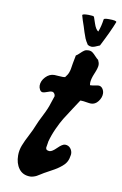

<svg xmlns="http://www.w3.org/2000/svg" viewBox="-84 -785 525 826"><g transform="rotate(10 178.5 -371.5)"><path d="M301.8 -728.5Q302.7 -733.4 324.2 -733.4Q357.4 -733.4 357.4 -726.6Q342.8 -687.5 305.7 -615.2Q281.2 -603.5 271.5 -603.5Q262.7 -603.5 253.9 -608.4Q244.1 -623 239.7 -633.3Q235.4 -643.6 230 -660.2Q224.6 -676.8 222.7 -683.6Q212.9 -710.9 208 -729.5V-730.5Q208 -736.3 234.4 -736.3Q255.9 -736.3 258.8 -732.4Q259.8 -730.5 268.1 -705.1Q276.4 -679.7 288.1 -672.9Q297.9 -698.2 301.8 -728.5ZM232.4 -168.9Q247.1 -168.9 255.9 -158.2Q264.6 -147.5 264.6 -133.8Q264.6 -132.8 264.2 -130.4Q263.7 -127.9 263.7 -127Q261.7 -111.3 255.4 -99.6Q249 -87.9 237.8 -78.6Q226.6 -69.3 217.8 -63.5Q209 -57.6 190.9 -47.9Q172.9 -38.1 164.1 -33.2Q159.2 -30.3 149.9 -24.4Q140.6 -18.6 135.3 -15.6Q129.9 -12.7 122.1 -10.3Q114.3 -7.8 107.4 -7.8Q75.2 -7.8 58.1 -30.8Q41 -53.7 41 -88.9Q41 -111.3 49.3 -132.8Q57.6 -154.3 72.3 -182.1Q86.9 -210 93.8 -228.5Q100.6 -246.1 117.2 -278.3Q133.8 -310.5 140.6 -334L151.4 -366.2Q151.4 -373 147 -378.4Q142.6 -383.8 135.7 -383.8Q129.9 -383.8 117.2 -378.9Q104.5 -374 98.6 -374Q89.8 -374 85 -382.8Q80.1 -391.6 80.1 -400.4Q80.1 -420.9 96.7 -438.5Q113.3 -456.1 134.8 -456.1Q139.6 -456.1 151.4 -455.1Q163.1 -454.1 169.9 -454.1Q177.7 -454.1 181.6 -455.1Q187.5 -462.9 190.4 -467.3Q193.4 -471.7 196.3 -480Q199.2 -488.3 200.2 -494.6Q201.2 -501 204.1 -519Q207 -537.1 210.9 -554.7Q217.8 -558.6 226.6 -567.4Q235.4 -576.2 242.7 -581.1Q250 -585.9 259.8 -585.9H261.7Q271.5 -585.9 278.8 -580.6Q286.1 -575.2 293.9 -566.4Q301.8 -557.6 308.6 -552.7Q314.5 -541 314.5 -531.2Q314.5 -518.6 303.2 -492.2Q292 -465.8 292 -449.2Q292 -443.4 293 -439.5H294.9Q301.8 -439.5 313.5 -441.9Q325.2 -444.3 330.1 -444.3Q340.8 -444.3 347.7 -434.6Q354.5 -424.8 354.5 -413.1Q354.5 -395.5 341.8 -378.9Q329.1 -362.3 310.5 -362.3Q304.7 -362.3 290.5 -364.7Q276.4 -367.2 268.6 -367.2H263.7Q257.8 -358.4 236.8 -326.2Q215.8 -293.9 205.1 -276.9Q194.3 -259.8 180.2 -229Q166 -198.2 158.2 -168V-166Q158.2 -162.1 156.2 -153.8Q154.3 -145.5 154.3 -142.6Q154.3 -129.9 170.9 -129.9Q181.6 -129.9 201.2 -149.4Q220.7 -168.9 232.4 -168.9Z"/></g></svg>

Font: Essays1743
Style: Italic
Weight: 500
Italic angle: -10°
Designer: Based on the typeface in a 1743 English translation of the essays of Montaigne.  PostScript/TrueType font designed by Jo
Version: Version 002.100